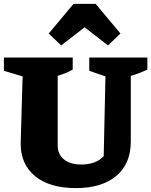

<svg xmlns="http://www.w3.org/2000/svg" viewBox="-26 -952 776 985"><path d="M364 13Q229 13 154.5 -48Q80 -109 80 -215L90 -560L-6 -589V-657H347V-595Q330 -585 312.5 -578Q295 -571 270 -563V-204Q270 -160 302.5 -134Q335 -108 391 -108Q427 -108 456.5 -118.5Q486 -129 506 -151L515 -560L432 -589V-657H730V-595Q709 -585 688 -577Q667 -569 645 -563V-226Q645 -112 570.5 -49.5Q496 13 364 13ZM465 -932 592 -780 528 -719 408 -812 288 -719 224 -780 351 -932Z"/></svg>

Font: Piazzolla SC ExtraBold
Style: Regular
Weight: 800
Designer: Juan Pablo del Peral
Foundry: Huerta Tipografica
Version: Version 1.330